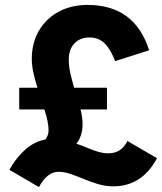

<svg xmlns="http://www.w3.org/2000/svg" viewBox="-20 -731 657 779"><path d="M58 -287V-375H132Q122 -406 115.5 -436Q109 -466 109 -491Q109 -557 138 -606.5Q167 -656 218 -683.5Q269 -711 336 -711Q431 -711 493.5 -665Q556 -619 585 -527L447 -483Q429 -531 404.5 -555Q380 -579 343 -579Q305 -579 282 -555Q259 -531 259 -488Q259 -462 265.5 -433Q272 -404 281 -375H414V-287H307Q311 -271 313 -255.5Q315 -240 315 -226Q315 -180 290 -148Q314 -140 336 -130.5Q358 -121 379 -115Q400 -109 419 -109Q446 -109 465 -121Q484 -133 497 -159L617 -89Q585 -30 540.5 -2.5Q496 25 441 25Q408 25 378 16Q348 7 320.5 -4.5Q293 -16 267 -25Q241 -34 217 -34Q194 -34 174 -18Q154 -2 138 28L18 -42Q46 -92 83 -124.5Q120 -157 164 -165Q177 -181 177 -203Q177 -220 172.5 -241.5Q168 -263 160 -287Z"/></svg>

Font: Red Hat Mono VF Light
Style: Regular
Weight: 300
Monospace: yes
Designer: Pentagram, MCKL
Foundry: Pentagram, MCKL
Version: Version 1.023